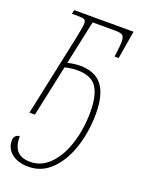

<svg xmlns="http://www.w3.org/2000/svg" viewBox="-148 -606 693 922"><g transform="rotate(20 198.0 -145.0)"><path d="M-1 153Q-1 140 7 131.5Q15 123 28 122Q28 173 49.5 197Q71 221 117 221Q174 221 217.5 176Q261 131 284 56.5Q307 -18 307 -104Q307 -188 279 -229Q251 -270 180 -270Q152 -270 117 -262L61 0H33L121 -413Q134 -474 134 -491Q134 -507 126 -511.5Q118 -516 86 -516H62L67 -536H370L346 -393H325L328 -416Q333 -454 333 -470Q333 -496 323 -503.5Q313 -511 285 -511H170L122 -287Q157 -295 186 -295Q263 -295 299 -247.5Q335 -200 335 -105Q335 -15 309.5 65.5Q284 146 234.5 196Q185 246 116 246Q64 246 31.5 221Q-1 196 -1 153Z"/></g></svg>

Font: Noto Serif NarrowThin
Style: Italic
Weight: 250
Width: 4
Italic angle: -12°
Designer: Monotype Design Team
Foundry: Monotype Imaging Inc.
Version: Version 1.001